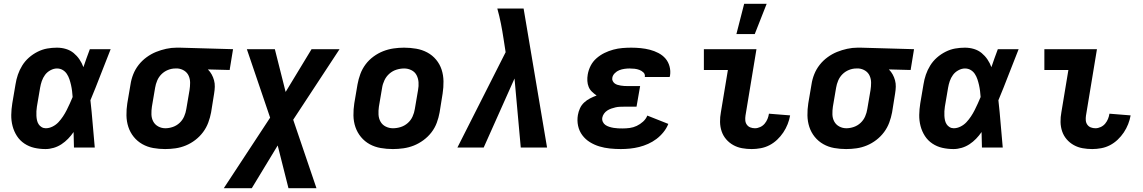

<svg xmlns="http://www.w3.org/2000/svg" viewBox="-20 -780 6040 1015"><path d="M221 8Q190 8 161.5 1.5Q133 -5 109 -21Q85 -37 69.5 -61Q54 -85 46.5 -113.5Q39 -142 39.5 -172.5Q40 -203 45 -234L62 -334Q66 -360 74.5 -385Q83 -410 97.5 -433.5Q112 -457 133 -475.5Q154 -494 179 -506.5Q204 -519 229.5 -523.5Q255 -528 281 -528Q306 -528 329 -521Q352 -514 369.5 -499.5Q387 -485 400 -466Q413 -447 421 -425Q429 -449 437.5 -472.5Q446 -496 455 -520H565Q538 -453 512 -385Q486 -317 458 -250Q465 -188 470 -125Q475 -62 481 0H371Q370 -20 370 -40.5Q370 -61 369 -82Q356 -63 340 -46.5Q324 -30 305 -17.5Q286 -5 264 1.5Q242 8 221 8ZM222 -102Q240 -102 258 -111Q276 -120 289 -134Q302 -148 313 -164.5Q324 -181 332.5 -198Q341 -215 349 -232.5Q357 -250 364 -267Q363 -283 361 -299Q359 -315 355.5 -330.5Q352 -346 347 -361Q342 -376 333.5 -389Q325 -402 311.5 -410Q298 -418 281 -418Q264 -418 246.5 -408.5Q229 -399 218 -384Q207 -369 201 -351.5Q195 -334 192 -316L175 -216Q173 -204 172.5 -192Q172 -180 172.5 -168Q173 -156 175.5 -144.5Q178 -133 184 -123.5Q190 -114 200 -108Q210 -102 222 -102Z M853 8Q821 8 790 2.5Q759 -3 732.5 -18Q706 -33 687 -56.5Q668 -80 658.5 -109Q649 -138 648.5 -170Q648 -202 653 -234L670 -334Q674 -361 684.5 -387.5Q695 -414 713 -437Q731 -460 755 -477.5Q779 -495 805 -505.5Q831 -516 858.5 -522Q886 -528 913 -528H931L1212 -520L1194 -410L1079 -413Q1091 -401 1099 -386.5Q1107 -372 1111.5 -355.5Q1116 -339 1115.5 -321.5Q1115 -304 1112 -286L1096 -186Q1091 -159 1081 -132Q1071 -105 1053.5 -81.5Q1036 -58 1012.5 -40Q989 -22 962.5 -11Q936 0 908 4Q880 8 853 8ZM854 -102Q874 -102 894 -109Q914 -116 929.5 -130.5Q945 -145 953.5 -164.5Q962 -184 965 -204L982 -304Q985 -323 985 -342.5Q985 -362 977.5 -379Q970 -396 954.5 -406Q939 -416 920 -418H907Q887 -418 867.5 -410Q848 -402 833.5 -387.5Q819 -373 811 -354Q803 -335 800 -316L783 -216Q780 -196 780.5 -175.5Q781 -155 790 -138Q799 -121 816.5 -111.5Q834 -102 854 -102Z M1311 215H1163L1408 -158L1285 -520H1433L1490 -294L1627 -520H1775L1530 -147L1653 215H1505L1448 -11Z M2057 8Q2024 8 1992.5 2.5Q1961 -3 1934.5 -17.5Q1908 -32 1888.5 -55.5Q1869 -79 1859 -108Q1849 -137 1848.5 -169.5Q1848 -202 1853 -234L1870 -334Q1875 -362 1885 -389Q1895 -416 1912.5 -439.5Q1930 -463 1954.5 -481Q1979 -499 2006 -509.5Q2033 -520 2061 -524Q2089 -528 2116 -528Q2149 -528 2180.5 -522.5Q2212 -517 2239 -502.5Q2266 -488 2285.5 -464.5Q2305 -441 2314.5 -412Q2324 -383 2324.5 -350.5Q2325 -318 2320 -286L2304 -186Q2299 -158 2289 -131Q2279 -104 2261 -80.5Q2243 -57 2218.5 -39Q2194 -21 2167.5 -10.5Q2141 0 2112.5 4Q2084 8 2057 8ZM2057 -102Q2078 -102 2098.5 -108.5Q2119 -115 2135.5 -129.5Q2152 -144 2161 -164Q2170 -184 2173 -204L2190 -304Q2194 -325 2192.5 -345.5Q2191 -366 2182 -383Q2173 -400 2155 -409Q2137 -418 2117 -418Q2096 -418 2075.5 -411.5Q2055 -405 2038.5 -390.5Q2022 -376 2012.5 -356Q2003 -336 2000 -316L1983 -216Q1980 -195 1981 -174.5Q1982 -154 1991.5 -137Q2001 -120 2019 -111Q2037 -102 2057 -102Z M2537 0H2398L2653 -504L2642 -575Q2636 -615 2628 -655.5Q2620 -696 2609 -735H2748L2761 -658L2872 0H2733L2700 -365Z M3262 8Q3233 8 3204 5Q3175 2 3148.5 -6Q3122 -14 3098.5 -28.5Q3075 -43 3058.5 -65Q3042 -87 3036 -115Q3030 -143 3035 -172Q3038 -190 3046 -207.5Q3054 -225 3068 -238Q3082 -251 3099.5 -260Q3117 -269 3134 -275Q3121 -284 3109.5 -295Q3098 -306 3092 -320.5Q3086 -335 3085 -352Q3084 -369 3087 -386Q3091 -410 3102.5 -432.5Q3114 -455 3133.5 -472Q3153 -489 3175.5 -500Q3198 -511 3222 -517.5Q3246 -524 3270 -526Q3294 -528 3317 -528Q3343 -528 3367.5 -525.5Q3392 -523 3415.5 -517Q3439 -511 3461 -499.5Q3483 -488 3498 -470.5Q3513 -453 3519.5 -429Q3526 -405 3522 -380L3520 -373H3388L3389 -374Q3391 -388 3381.5 -397Q3372 -406 3360 -410.5Q3348 -415 3335 -416.5Q3322 -418 3308 -418Q3295 -418 3281 -416Q3267 -414 3254 -409Q3241 -404 3230 -393Q3219 -382 3217 -369Q3215 -360 3219 -352Q3223 -344 3229.5 -339Q3236 -334 3244.5 -331.5Q3253 -329 3262 -327.5Q3271 -326 3280 -325.5Q3289 -325 3298 -325H3364L3345 -216H3279Q3268 -216 3256.5 -215.5Q3245 -215 3234 -212.5Q3223 -210 3211.5 -206Q3200 -202 3190 -195.5Q3180 -189 3173 -179Q3166 -169 3164 -158Q3162 -146 3167 -135.5Q3172 -125 3181 -119Q3190 -113 3201 -109.5Q3212 -106 3224 -104Q3236 -102 3247.5 -101.5Q3259 -101 3271 -101Q3290 -101 3309 -103.5Q3328 -106 3346 -114.5Q3364 -123 3379.5 -137Q3395 -151 3402 -169L3513 -125Q3504 -102 3487.5 -81.5Q3471 -61 3450.5 -45.5Q3430 -30 3406.5 -19.5Q3383 -9 3359 -3Q3335 3 3310.5 5.5Q3286 8 3262 8Z M3954 8Q3928 8 3903 3.5Q3878 -1 3856.5 -13Q3835 -25 3819 -43.5Q3803 -62 3795 -85.5Q3787 -109 3786.5 -135Q3786 -161 3791 -187L3828 -410H3701V-520H3979L3921 -169Q3919 -156 3920 -143.5Q3921 -131 3928 -121Q3935 -111 3946.5 -106.5Q3958 -102 3971 -102Q3985 -102 3999 -108.5Q4013 -115 4022.5 -126.5Q4032 -138 4037.5 -151.5Q4043 -165 4045 -179L4157 -170Q4153 -147 4144 -124Q4135 -101 4121 -80Q4107 -59 4088.5 -41.5Q4070 -24 4048 -12.5Q4026 -1 4001.5 3.5Q3977 8 3954 8ZM3873 -600 3914 -760H4033L3970 -600Z M4453 8Q4421 8 4390 2.5Q4359 -3 4332.5 -18Q4306 -33 4287 -56.5Q4268 -80 4258.5 -109Q4249 -138 4248.5 -170Q4248 -202 4253 -234L4270 -334Q4274 -361 4284.5 -387.5Q4295 -414 4313 -437Q4331 -460 4355 -477.5Q4379 -495 4405 -505.5Q4431 -516 4458.5 -522Q4486 -528 4513 -528H4531L4812 -520L4794 -410L4679 -413Q4691 -401 4699 -386.5Q4707 -372 4711.5 -355.5Q4716 -339 4715.5 -321.5Q4715 -304 4712 -286L4696 -186Q4691 -159 4681 -132Q4671 -105 4653.5 -81.5Q4636 -58 4612.5 -40Q4589 -22 4562.5 -11Q4536 0 4508 4Q4480 8 4453 8ZM4454 -102Q4474 -102 4494 -109Q4514 -116 4529.5 -130.5Q4545 -145 4553.5 -164.5Q4562 -184 4565 -204L4582 -304Q4585 -323 4585 -342.5Q4585 -362 4577.5 -379Q4570 -396 4554.5 -406Q4539 -416 4520 -418H4507Q4487 -418 4467.5 -410Q4448 -402 4433.5 -387.5Q4419 -373 4411 -354Q4403 -335 4400 -316L4383 -216Q4380 -196 4380.5 -175.5Q4381 -155 4390 -138Q4399 -121 4416.5 -111.5Q4434 -102 4454 -102Z M5021 8Q4990 8 4961.5 1.5Q4933 -5 4909 -21Q4885 -37 4869.5 -61Q4854 -85 4846.5 -113.5Q4839 -142 4839.5 -172.5Q4840 -203 4845 -234L4862 -334Q4866 -360 4874.5 -385Q4883 -410 4897.5 -433.5Q4912 -457 4933 -475.5Q4954 -494 4979 -506.5Q5004 -519 5029.5 -523.5Q5055 -528 5081 -528Q5106 -528 5129 -521Q5152 -514 5169.5 -499.5Q5187 -485 5200 -466Q5213 -447 5221 -425Q5229 -449 5237.5 -472.5Q5246 -496 5255 -520H5365Q5338 -453 5312 -385Q5286 -317 5258 -250Q5265 -188 5270 -125Q5275 -62 5281 0H5171Q5170 -20 5170 -40.5Q5170 -61 5169 -82Q5156 -63 5140 -46.5Q5124 -30 5105 -17.5Q5086 -5 5064 1.5Q5042 8 5021 8ZM5022 -102Q5040 -102 5058 -111Q5076 -120 5089 -134Q5102 -148 5113 -164.5Q5124 -181 5132.5 -198Q5141 -215 5149 -232.5Q5157 -250 5164 -267Q5163 -283 5161 -299Q5159 -315 5155.5 -330.5Q5152 -346 5147 -361Q5142 -376 5133.5 -389Q5125 -402 5111.5 -410Q5098 -418 5081 -418Q5064 -418 5046.5 -408.5Q5029 -399 5018 -384Q5007 -369 5001 -351.5Q4995 -334 4992 -316L4975 -216Q4973 -204 4972.5 -192Q4972 -180 4972.5 -168Q4973 -156 4975.5 -144.5Q4978 -133 4984 -123.5Q4990 -114 5000 -108Q5010 -102 5022 -102Z M5754 8Q5728 8 5703 3.5Q5678 -1 5656.5 -13Q5635 -25 5619 -43.5Q5603 -62 5595 -85.5Q5587 -109 5586.5 -135Q5586 -161 5591 -187L5628 -410H5501V-520H5779L5721 -169Q5719 -156 5720 -143.5Q5721 -131 5728 -121Q5735 -111 5746.5 -106.5Q5758 -102 5771 -102Q5785 -102 5799 -108.5Q5813 -115 5822.5 -126.5Q5832 -138 5837.5 -151.5Q5843 -165 5845 -179L5957 -170Q5953 -147 5944 -124Q5935 -101 5921 -80Q5907 -59 5888.5 -41.5Q5870 -24 5848 -12.5Q5826 -1 5801.5 3.5Q5777 8 5754 8Z"/></svg>

Font: Iosevka Extrabold Extended
Style: Italic
Weight: 800
Width: 7
Italic angle: -9°
Monospace: yes
Designer: Belleve Invis
Foundry: Belleve Invis
Version: Version 32.5.0; ttfautohint (v1.8.4)